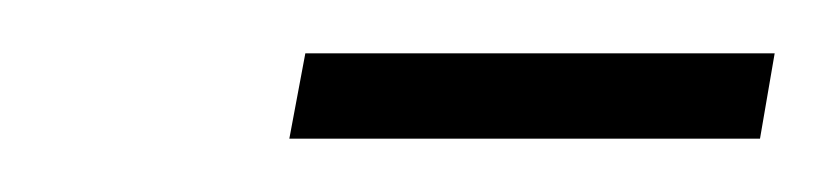

<svg xmlns="http://www.w3.org/2000/svg" viewBox="-20 -701 310 72"><path d="M88.5 -649 94.5 -681H270.5L265 -649Z"/></svg>

Font: Anybody Condensed Regular
Style: Italic
Weight: 400
Width: 3
Italic angle: -10°
Designer: Tyler Finck
Foundry: Etcetera Type Company
Version: Version 1.010; ttfautohint (v1.8.3) -l 8 -r 50 -G 200 -x 14 